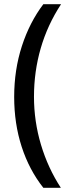

<svg xmlns="http://www.w3.org/2000/svg" viewBox="-20 -743 337 921"><path d="M48 -278Q48 -408 85 -522Q122 -636 188 -723H273Q208 -624 175.5 -512Q143 -400 143 -279Q143 -161 176.5 -49Q210 63 272 158H188Q120 72 84 -39Q48 -150 48 -278Z"/></svg>

Font: Noto Sans Lao UI ExtCond Med
Style: Regular
Weight: 500
Width: 2
Designer: Monotype Design Team
Foundry: Monotype Imaging Inc.
Version: Version 2.000; ttfautohint (v1.8.4.7-5d5b)